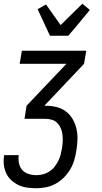

<svg xmlns="http://www.w3.org/2000/svg" viewBox="-23 -791 543 1026"><path d="M172 215Q147 215 122 211.5Q97 208 76 198Q55 188 37.5 172Q20 156 10 134.5Q0 113 -2.5 88.5Q-5 64 -1 39V38H77V39Q74 60 78.5 81.5Q83 103 96 117.5Q109 132 129.5 138.5Q150 145 172 145Q189 145 206.5 140.5Q224 136 240 126Q256 116 267.5 101.5Q279 87 287.5 70.5Q296 54 300.5 37Q305 20 308 3Q311 -16 312 -34Q313 -52 311 -70Q309 -88 302.5 -104Q296 -120 284.5 -132.5Q273 -145 256 -150.5Q239 -156 220 -156H108L119 -226L332 -450H82L94 -520H438L426 -450L214 -226H220Q250 -226 278.5 -219Q307 -212 329 -195.5Q351 -179 365 -155Q379 -131 385.5 -103Q392 -75 391 -45Q390 -15 385 14Q381 40 373.5 65.5Q366 91 352 114.5Q338 138 318 158Q298 178 274 191Q250 204 223.5 209.5Q197 215 172 215ZM244 -600 178 -742 223 -767 301 -657 417 -771 457 -738 392 -659 342 -600Z"/></svg>

Font: Iosevka SS18
Style: Italic
Weight: 400
Italic angle: -9°
Monospace: yes
Designer: Belleve Invis
Foundry: Belleve Invis
Version: Version 25.1.1; ttfautohint (v1.8.4)